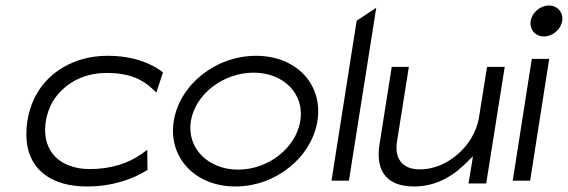

<svg xmlns="http://www.w3.org/2000/svg" viewBox="-20 -664 2056 695"><path d="M79 -226C74 -192 74 -160 80 -131C97 -48 167 11 295 11C385 11 461 -15 514 -49L513 -122L493 -107C446 -74 384 -52 305 -52C277 -52 253 -56 230 -65C168 -88 133 -145 146 -226C150 -250 158 -274 170 -295C206 -355 274 -400 366 -400C445 -400 494 -378 530 -344L546 -329L570 -402C528 -435 461 -462 370 -462C331 -462 294 -456 260 -444C167 -411 97 -338 79 -226Z M609 -226C588 -95 685 11 832 11C979 11 1108 -95 1129 -226C1150 -357 1054 -462 907 -462C760 -462 630 -357 609 -226ZM671 -226C687 -324 789 -401 898 -401C1007 -401 1083 -324 1067 -226C1051 -128 951 -50 842 -50C733 -50 655 -128 671 -226Z M1180 -10H1243L1342 -636L1271 -589Z M1354 -143C1339 -50 1375 11 1479 11C1566 11 1630 -34 1678 -85L1692 -98L1676 0H1740L1807 -422H1743L1714 -240C1705 -183 1673 -137 1636 -105C1602 -76 1557 -51 1499 -51C1432 -51 1408 -95 1417 -151L1460 -422H1398Z M1901 -588C1896 -557 1918 -532 1949 -532C1980 -532 2010 -557 2015 -588C2020 -619 1998 -644 1967 -644C1936 -644 1906 -619 1901 -588ZM1836 -10H1899L1968 -451H1905Z"/></svg>

Font: Charger Sport
Style: LitExtObl
Weight: 300
Designer: Jasper
Foundry: Cannot Into Space Fonts
Version: Version 1.1